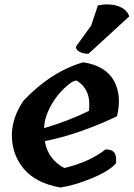

<svg xmlns="http://www.w3.org/2000/svg" viewBox="-20 -837 597 857"><path d="M352 -559Q452 -543 488.5 -476.5Q525 -410 502 -318Q334 -238 180 -207Q194 -126 267 -87Q378 -113 451 -170Q507 -172 497 -107Q465 -72 388 -40.5Q311 -9 249 0Q138 -20 84.5 -85.5Q31 -151 33 -241Q36 -316 85 -388Q210 -519 352 -559ZM177 -268V-265Q285 -297 377 -342Q389 -439 320 -478L303 -472Q249 -435 214 -377Q179 -319 177 -268ZM557 -764 375 -597Q352 -597 335.5 -605.5Q319 -614 319 -629L387 -723L417 -813Q469 -823 507.5 -809.5Q546 -796 557 -764Z"/></svg>

Font: Tillana SemiBold
Style: Regular
Weight: 600
Designer: Lipi Raval (Devanagari, Latin), Jonny Pinhorn (Latin)
Foundry: Indian Type Foundry
Version: Version 2.003;PS 1.0;hotconv 1.0.79;makeotf.lib2.5.61930; tt